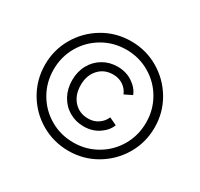

<svg xmlns="http://www.w3.org/2000/svg" viewBox="-160 -957 1214 1168"><g transform="rotate(30 447.5 -372.5)"><path d="M63 -373Q63 -477 114.5 -565Q166 -653 254 -705Q342 -757 448 -757Q553 -757 641 -705Q729 -653 780.5 -565Q832 -477 832 -373Q832 -267 780 -179Q728 -91 640 -39.5Q552 12 448 12Q343 12 254.5 -39.5Q166 -91 114.5 -179.5Q63 -268 63 -373ZM448 -47Q537 -47 611.5 -90.5Q686 -134 729 -208.5Q772 -283 772 -373Q772 -462 729 -536.5Q686 -611 611.5 -654.5Q537 -698 448 -698Q358 -698 283.5 -654.5Q209 -611 166 -536.5Q123 -462 123 -373Q123 -283 166 -208.5Q209 -134 283.5 -90.5Q358 -47 448 -47ZM453 -582Q513 -582 558.5 -551.5Q604 -521 620 -479L567 -453Q554 -486 524 -506.5Q494 -527 453 -527Q391 -527 352 -484Q313 -441 313 -373Q313 -304 352 -261Q391 -218 453 -218Q493 -218 523 -238.5Q553 -259 567 -292L620 -267Q604 -224 558.5 -193.5Q513 -163 453 -163Q397 -163 351 -190Q305 -217 279 -265Q253 -313 253 -373Q253 -433 279 -480.5Q305 -528 351 -555Q397 -582 453 -582Z"/></g></svg>

Font: Eudoxus Sans Light
Style: Regular
Weight: 300
Designer: Stijn de Vries
Foundry: tokotype
Version: Version 2.005